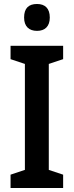

<svg xmlns="http://www.w3.org/2000/svg" viewBox="-20 -944 370 964"><path d="M166 -924C124 -924 101 -903 101 -856C101 -811 126 -789 166 -789C205 -789 230 -811 230 -856C230 -902 206 -924 166 -924ZM297 0V-67L225 -91V-623L297 -647V-714H33V-647L105 -623V-91L33 -67V0Z"/></svg>

Font: Noto Sans Lao Condensed SemiBold
Style: Regular
Weight: 600
Width: 3
Designer: Monotype Design Team
Foundry: Monotype Imaging Inc.
Version: Version 2.003